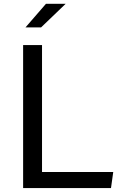

<svg xmlns="http://www.w3.org/2000/svg" viewBox="-20 -960 660 980"><path d="M189.5 -820 315 -940.5H214.5L110 -820ZM98 0H546.5L558 -82H194.5V-730H98Z"/></svg>

Font: FontWithASyntaxHighlighterNightOwl
Style: Regular
Weight: 400
Designer: Riley Cran & the Lettermatic Team
Foundry: Lettermatic
Version: Version 1.000 (FontWithASyntaxHighlighterNightOwl)